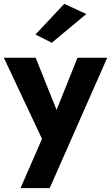

<svg xmlns="http://www.w3.org/2000/svg" viewBox="-29 -761 579 1001"><path d="M421 -688 241 -538 156 -581 306 -741ZM530 -460 230 220H78L190 -37L-9 -460H157L266 -188L375 -460Z"/></svg>

Font: Jost*
Style: Bold
Weight: 700
Version: Version 3.7